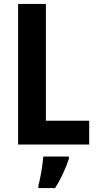

<svg xmlns="http://www.w3.org/2000/svg" viewBox="-20 -734 494 975"><path d="M72 0H433V-121H213V-714H72ZM330 72V61H200C197 102 185 172 175 208V221H260C289 175 314 121 330 72Z"/></svg>

Font: Noto Sans Devanagari UI Condensed
Style: Bold
Weight: 700
Width: 3
Designer: Jelle Bosma - Monotype Design Team
Foundry: Monotype Imaging Inc.
Version: Version 2.004